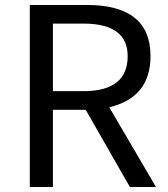

<svg xmlns="http://www.w3.org/2000/svg" viewBox="-20 -753 675 773"><path d="M193 -386H316Q494 -386 494 -527Q494 -658 316 -658H193ZM503 0 325 -311H193V0H100V-733H330Q586 -733 586 -527Q586 -361 420 -321L608 0Z"/></svg>

Font: Noto Sans Tobesmart edit
Style: Regular
Weight: 400
Designer: Ryoko NISHIZUKA  (kana & ideographs); Paul D. Hunt (Latin, Greek & Cyrillic); Wenlong ZHANG  (bopomofo); Sandoll Communi
Foundry: Adobe Systems Incorporated
Version: Version 1.005 Oct 7, 2021